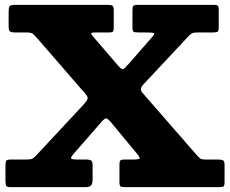

<svg xmlns="http://www.w3.org/2000/svg" viewBox="-20 -770 946 790"><path d="M2.5 -26Q2.5 -10.5 5.8 -5.2Q9 0 24.5 0H330.5Q348.5 0 354.8 -7Q361 -14 361 -33V-89.5Q361 -104.5 355.5 -109Q350 -113.5 335.5 -113.5H300Q272 -113.5 272.2 -119.5Q272.5 -125.5 282.5 -136.5L398 -269Q411.5 -284 417.8 -282.8Q424 -281.5 437 -266.5L542 -139.5Q552 -128.5 554.5 -121Q557 -113.5 529 -113.5H491Q478 -113.5 474.8 -109.2Q471.5 -105 471.5 -92V-20Q471.5 -5.5 476.5 -2.8Q481.5 0 496 0H881.5Q896 0 900 -3.2Q904 -6.5 904 -21V-92.5Q904 -106 898.2 -109.8Q892.5 -113.5 879 -113.5H829.5Q809.5 -113.5 803.8 -118Q798 -122.5 789.5 -132L584 -367.5Q572 -381.5 565.2 -389.5Q558.5 -397.5 560 -405.8Q561.5 -414 574.5 -427.5L757.5 -623Q765.5 -631.5 771.8 -634Q778 -636.5 794.5 -636.5H856.5Q871 -636.5 875.5 -639.8Q880 -643 880 -657V-730Q880 -742.5 876.5 -746.2Q873 -750 861.5 -750H546.5Q532 -750 528.5 -745.8Q525 -741.5 525 -726V-657Q525 -642.5 529.5 -639.5Q534 -636.5 548.5 -636.5H582Q610 -636.5 613.8 -633.2Q617.5 -630 605 -616.5L509.5 -507Q494.5 -490 487.8 -486.2Q481 -482.5 465.5 -500.5L367.5 -614.5Q361.5 -621.5 357.5 -626.2Q353.5 -631 356.2 -633.8Q359 -636.5 373.5 -636.5H429Q442.5 -636.5 445.2 -641Q448 -645.5 448 -659V-728Q448 -743 442.8 -746.5Q437.5 -750 422.5 -750H41.5Q23.5 -750 19.5 -744.5Q15.5 -739 15.5 -720.5V-662.5Q15.5 -645 20.8 -640.8Q26 -636.5 42.5 -636.5H87.5Q109.5 -636.5 115.5 -630.8Q121.5 -625 131.5 -614.5L317 -400.5Q331.5 -384.5 337.2 -376.2Q343 -368 339 -359.8Q335 -351.5 320 -335.5L129 -130.5Q120 -121 113.5 -117.2Q107 -113.5 87 -113.5H23.5Q9 -113.5 5.8 -108.5Q2.5 -103.5 2.5 -89Z"/></svg>

Font: Besley ExtraBold
Style: Regular
Weight: 800
Designer: Owen Earl
Foundry: indestructible type*
Version: Version 2.001